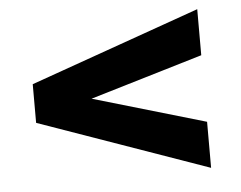

<svg xmlns="http://www.w3.org/2000/svg" viewBox="-41 -587 714 569"><g transform="rotate(-5 316.0 -303.0)"><path d="M230 -302 565 -402V-539L60 -360V-245L565 -67V-204Z"/></g></svg>

Font: Asimov
Style: XWid
Weight: 500
Designer: Google
Version: Version 2.000980; 2014